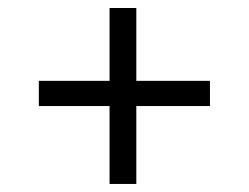

<svg xmlns="http://www.w3.org/2000/svg" viewBox="-20 -541 622 480"><path d="M253.9 -81.1V-275.9H77.1V-338.9H253.9V-521H320.8V-338.9H504.9V-275.9H320.8V-81.1Z"/></svg>

Font: Literata
Style: Regular
Weight: 400
Designer: Latin by Veronika Burian and Jose Scaglione. Greek by Irene Vlachou. Cyrillic by Vera Evstafieva.
Foundry: TypeTogether
Version: Version 3.002